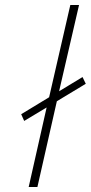

<svg xmlns="http://www.w3.org/2000/svg" viewBox="-20 -750 364 770"><path d="M167 -319 77 -265 65 -292 177 -360 262 -730H297L217 -384L311 -441L324 -414L208 -344L130 0H95Z"/></svg>

Font: Panefresco 1wt
Style: Italic
Weight: 250
Version: Version 1.000